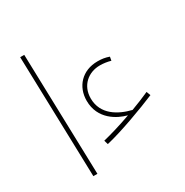

<svg xmlns="http://www.w3.org/2000/svg" viewBox="-164 -848 948 982"><g transform="rotate(-30 309.5 -357.0)"><path d="M108 0H132L112 -714H88ZM254 -105C342 -125 490 -180 568 -213L559 -237C524 -221 488 -207 451 -193C377 -211 295 -255 295 -351C295 -427 351 -474 420 -474C440 -474 462 -471 483 -465L487 -487C464 -495 445 -498 420 -498C328 -498 271 -434 271 -351C271 -241 362 -195 417 -181C354 -158 292 -140 247 -129Z"/></g></svg>

Font: Noto Sans Arabic SemCond Thin
Style: Regular
Weight: 100
Width: 4
Designer: Monotype Design Team, Nadine Chahine, Nizar Qandah and Khaled Hosny
Foundry: Monotype Imaging Inc.
Version: Version 2.012